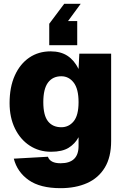

<svg xmlns="http://www.w3.org/2000/svg" viewBox="-20 -820 640 1002"><path d="M296 162Q190 162 130 120Q70 78 52 8L230 -2Q242 32 296 32Q390 32 390 -58V-104Q372 -70 338.5 -49Q305 -28 246 -28Q184 -28 135 -60Q86 -92 58 -149.5Q30 -207 30 -282Q30 -366 57.5 -426.5Q85 -487 133 -519.5Q181 -552 244 -552Q297 -552 332.5 -528.5Q368 -505 390 -460L394 -540H560V-84Q560 0 527 54.5Q494 109 434.5 135.5Q375 162 296 162ZM300 -156Q339 -156 364.5 -187Q390 -218 390 -287Q390 -356 364.5 -389Q339 -422 300 -422Q255 -422 230.5 -389Q206 -356 206 -287Q206 -218 230.5 -187Q255 -156 300 -156ZM401 -800 335 -710H383V-584H237V-696L315 -800Z"/></svg>

Font: Geist Mono Black
Style: Regular
Weight: 900
Monospace: yes
Designer: Basement.studio, Andrés Briganti, Mateo Zaragoza
Foundry: Basement.studio, Vercel, Andrés Briganti, Guido Ferreyra, Mateo Zaragoza
Version: Version 1.500; ttfautohint (v1.8.4.7-5d5b)